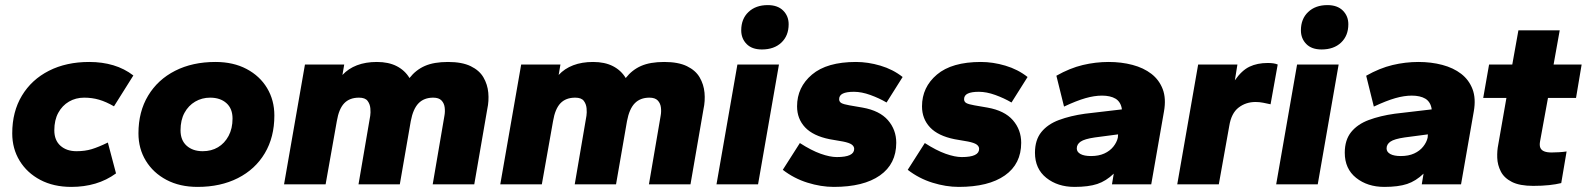

<svg xmlns="http://www.w3.org/2000/svg" viewBox="-20 -723 6223 753"><path d="M260 10Q190 10 138 -17.5Q86 -45 57 -92.5Q28 -140 28 -200Q28 -285 66 -348Q104 -411 172 -445.5Q240 -480 330 -480Q381 -480 424.5 -467Q468 -454 503 -427L427 -306Q396 -324 368.5 -332Q341 -340 310 -340Q277 -340 250.5 -324.5Q224 -309 208.5 -280.5Q193 -252 193 -212Q193 -173 217 -151.5Q241 -130 280 -130Q313 -130 339.5 -138Q366 -146 403 -164L435 -43Q398 -16 354 -3Q310 10 260 10Z M755 10Q685 10 633 -17.5Q581 -45 552 -92.5Q523 -140 523 -200Q523 -285 561 -348Q599 -411 667 -445.5Q735 -480 825 -480Q895 -480 947 -452.5Q999 -425 1027.5 -377.5Q1056 -330 1056 -270Q1056 -185 1018.5 -122Q981 -59 913 -24.5Q845 10 755 10ZM775 -130Q809 -130 835 -145.5Q861 -161 876.5 -190Q892 -219 892 -258Q892 -297 868 -318.5Q844 -340 804 -340Q772 -340 745.5 -324.5Q719 -309 703.5 -280.5Q688 -252 688 -212Q688 -173 712 -151.5Q736 -130 775 -130Z M1094 0 1176 -470H1330L1323 -429Q1346 -454 1380 -467Q1414 -480 1458 -480Q1504 -480 1536 -463.5Q1568 -447 1586 -417Q1611 -449 1646.5 -464.5Q1682 -480 1737 -480Q1792 -480 1826 -463.5Q1860 -447 1876 -419.5Q1892 -392 1895 -359.5Q1898 -327 1891 -295L1840 0H1677L1723 -269Q1726 -285 1724 -301.5Q1722 -318 1711.5 -329Q1701 -340 1679 -340Q1643 -340 1621.5 -318Q1600 -296 1591 -248L1548 0H1386L1432 -269Q1434 -281 1432.5 -298Q1431 -315 1421.5 -327.5Q1412 -340 1388 -340Q1351 -340 1330 -318Q1309 -296 1301 -248L1257 0Z M1942 0 2024 -470H2178L2171 -429Q2194 -454 2228 -467Q2262 -480 2306 -480Q2352 -480 2384 -463.5Q2416 -447 2434 -417Q2459 -449 2494.5 -464.5Q2530 -480 2585 -480Q2640 -480 2674 -463.5Q2708 -447 2724 -419.5Q2740 -392 2743 -359.5Q2746 -327 2739 -295L2688 0H2525L2571 -269Q2574 -285 2572 -301.5Q2570 -318 2559.5 -329Q2549 -340 2527 -340Q2491 -340 2469.5 -318Q2448 -296 2439 -248L2396 0H2234L2280 -269Q2282 -281 2280.5 -298Q2279 -315 2269.5 -327.5Q2260 -340 2236 -340Q2199 -340 2178 -318Q2157 -296 2149 -248L2105 0Z M2790 0 2872 -470H3035L2953 0ZM2968 -529Q2929 -529 2908 -550.5Q2887 -572 2887 -604Q2887 -649 2915.5 -676Q2944 -703 2991 -703Q3030 -703 3051.5 -681.5Q3073 -660 3073 -628Q3073 -583 3044.5 -556Q3016 -529 2968 -529Z M3250 10Q3200 10 3147 -6.5Q3094 -23 3050 -57L3117 -162Q3162 -133 3198.5 -120Q3235 -107 3262 -107Q3296 -107 3313 -115Q3330 -123 3330 -139Q3330 -149 3320.5 -156Q3311 -163 3286 -168L3234 -177Q3169 -190 3137.5 -223.5Q3106 -257 3106 -306Q3106 -381 3164.5 -430.5Q3223 -480 3337 -480Q3384 -480 3433 -465.5Q3482 -451 3520 -421L3457 -321Q3428 -338 3393.5 -350.5Q3359 -363 3329 -363Q3300 -363 3285.5 -356Q3271 -349 3271 -334Q3271 -324 3279.5 -319Q3288 -314 3311 -310L3363 -301Q3430 -289 3462.5 -251.5Q3495 -214 3495 -163Q3495 -80 3431 -35Q3367 10 3250 10Z M3740 10Q3690 10 3637 -6.5Q3584 -23 3540 -57L3607 -162Q3652 -133 3688.5 -120Q3725 -107 3752 -107Q3786 -107 3803 -115Q3820 -123 3820 -139Q3820 -149 3810.5 -156Q3801 -163 3776 -168L3724 -177Q3659 -190 3627.5 -223.5Q3596 -257 3596 -306Q3596 -381 3654.5 -430.5Q3713 -480 3827 -480Q3874 -480 3923 -465.5Q3972 -451 4010 -421L3947 -321Q3918 -338 3883.5 -350.5Q3849 -363 3819 -363Q3790 -363 3775.5 -356Q3761 -349 3761 -334Q3761 -324 3769.5 -319Q3778 -314 3801 -310L3853 -301Q3920 -289 3952.5 -251.5Q3985 -214 3985 -163Q3985 -80 3921 -35Q3857 10 3740 10Z M4194 10Q4128 10 4083.5 -25.5Q4039 -61 4039 -124Q4039 -174 4064 -205Q4089 -236 4133.5 -252.5Q4178 -269 4235 -277L4380 -294Q4378 -309 4371.5 -319.5Q4365 -330 4355 -336Q4345 -342 4331.5 -345Q4318 -348 4302 -348Q4272 -348 4237 -338Q4202 -328 4153 -305L4123 -426Q4176 -456 4226.5 -468Q4277 -480 4328 -480Q4378 -480 4421.5 -468.5Q4465 -457 4495.5 -433.5Q4526 -410 4540 -373.5Q4554 -337 4545 -286L4495 0H4341L4348 -42Q4318 -13 4283.5 -1.5Q4249 10 4194 10ZM4259 -111Q4289 -111 4311 -121Q4333 -131 4346.5 -148Q4360 -165 4364 -183L4365 -196L4274 -184Q4233 -178 4218 -167.5Q4203 -157 4203 -141Q4203 -127 4217.5 -119Q4232 -111 4259 -111Z M4597 0 4679 -470H4833L4823 -408Q4850 -447 4880.5 -461.5Q4911 -476 4952 -476Q4965 -476 4974.5 -474.5Q4984 -473 4991 -470L4963 -314Q4949 -317 4934.5 -320Q4920 -323 4904 -323Q4866 -323 4837.5 -301Q4809 -279 4801 -229L4760 0Z M4985 0 5067 -470H5230L5148 0ZM5163 -529Q5124 -529 5103 -550.5Q5082 -572 5082 -604Q5082 -649 5110.5 -676Q5139 -703 5186 -703Q5225 -703 5246.5 -681.5Q5268 -660 5268 -628Q5268 -583 5239.5 -556Q5211 -529 5163 -529Z M5409 10Q5343 10 5298.5 -25.5Q5254 -61 5254 -124Q5254 -174 5279 -205Q5304 -236 5348.5 -252.5Q5393 -269 5450 -277L5595 -294Q5593 -309 5586.5 -319.5Q5580 -330 5570 -336Q5560 -342 5546.5 -345Q5533 -348 5517 -348Q5487 -348 5452 -338Q5417 -328 5368 -305L5338 -426Q5391 -456 5441.5 -468Q5492 -480 5543 -480Q5593 -480 5636.5 -468.5Q5680 -457 5710.5 -433.5Q5741 -410 5755 -373.5Q5769 -337 5760 -286L5710 0H5556L5563 -42Q5533 -13 5498.5 -1.5Q5464 10 5409 10ZM5474 -111Q5504 -111 5526 -121Q5548 -131 5561.5 -148Q5575 -165 5579 -183L5580 -196L5489 -184Q5448 -178 5433 -167.5Q5418 -157 5418 -141Q5418 -127 5432.5 -119Q5447 -111 5474 -111Z M5993 6Q5940 6 5909.5 -9.5Q5879 -25 5866 -50.5Q5853 -76 5852 -104Q5851 -132 5856 -156L5888 -339H5797L5820 -470H5911L5935 -604H6097L6073 -470H6183L6161 -339H6051L6020 -169Q6017 -153 6021 -143.5Q6025 -134 6036 -129.5Q6047 -125 6065 -125Q6078 -125 6094.5 -126Q6111 -127 6124 -129L6103 -5Q6083 0 6055.5 3Q6028 6 5993 6Z"/></svg>

Font: Gantari ExtraBold
Style: Italic
Weight: 800
Italic angle: -10°
Designer: Anugrah Pasau
Foundry: Lafontype
Version: Version 1.000